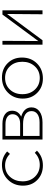

<svg xmlns="http://www.w3.org/2000/svg" viewBox="733 -1188 459 1965"><g transform="rotate(-90 962.5 -205.5)"><path d="M252 4Q162 4 103.5 -53Q45 -110 45 -200Q45 -292 105.5 -353.5Q166 -415 257 -415Q337 -415 395 -362L370 -333Q320 -383 252 -383Q180 -383 134.5 -331.5Q89 -280 89 -204Q89 -126 137 -77Q185 -28 258 -28Q330 -28 381 -79L403 -57Q343 4 252 4Z M751 -218Q796 -206 821 -179Q846 -152 846 -113Q846 -61 804.5 -30.5Q763 0 691 0H517V-410H678Q740 -410 776 -383.5Q812 -357 812 -312Q812 -248 751 -218ZM674 -379H554V-229H680Q725 -229 750.5 -250Q776 -271 776 -307Q776 -340 749.5 -359.5Q723 -379 674 -379ZM693 -30Q747 -30 777.5 -52Q808 -74 808 -113Q808 -154 773.5 -176.5Q739 -199 675 -199H554V-30Z M1142 4Q1053 4 994.5 -54.5Q936 -113 936 -202Q936 -294 997.5 -354.5Q1059 -415 1152 -415Q1240 -415 1298 -357Q1356 -299 1356 -210Q1356 -117 1295.5 -56.5Q1235 4 1142 4ZM1147 -28Q1220 -28 1266.5 -79Q1313 -130 1313 -206Q1313 -284 1266.5 -333.5Q1220 -383 1148 -383Q1074 -383 1027.5 -333Q981 -283 981 -206Q981 -128 1028 -78Q1075 -28 1147 -28Z M1839 -410V0H1799L1802 -363L1533 0H1488V-410H1527L1525 -43L1796 -410Z"/></g></svg>

Font: EauTestText Light
Style: Regular
Weight: 300
Designer: Christian Thalmann (Catharsis Fonts)
Version: Version 0.001;PS 000.001;hotconv 1.0.88;makeotf.lib2.5.64775